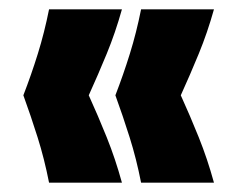

<svg xmlns="http://www.w3.org/2000/svg" viewBox="-20 -470 506 411"><path d="M85 -79Q75 -130 60.5 -176Q46 -222 30 -266Q47 -310 61 -355Q75 -400 85 -450H241Q227 -400 208.5 -355Q190 -310 170 -266Q190 -222 208.5 -176Q227 -130 241 -79ZM282 -79Q272 -130 257.5 -176Q243 -222 227 -266Q244 -310 258 -355Q272 -400 282 -450H438Q424 -400 405.5 -355Q387 -310 367 -266Q387 -222 405.5 -176Q424 -130 438 -79Z"/></svg>

Font: Bricolage Grotesque 48pt ExtraBold
Style: Regular
Weight: 800
Designer: Mathieu Triay
Foundry: Atelier Triay
Version: Version 1.000; ttfautohint (v1.8.4.7-5d5b);gftools[0.9.32]